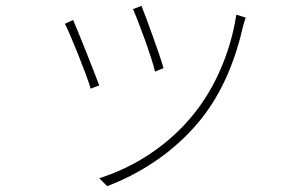

<svg xmlns="http://www.w3.org/2000/svg" viewBox="-20 -578 1040 654"><path d="M462 -558 433 -547C450 -510 499 -377 508 -334L537 -346C526 -387 477 -520 462 -558ZM785 -528C765 -398 711 -276 637 -186C555 -85 440 -9 318 29L345 56C451 16 571 -56 663 -170C738 -263 782 -374 809 -493C811 -499 814 -510 817 -518ZM229 -510 201 -497C216 -470 274 -327 289 -276L318 -287C300 -336 244 -476 229 -510Z"/></svg>

Font: Noto Sans Japanese Thin
Style: Regular
Weight: 100
Designer: Ryoko NISHIZUKA (kana & ideographs); Paul D. Hunt (Latin, Greek & Cyrillic); Wenlong ZHANG (bopomofo); Sandoll Communica
Foundry: Adobe Systems Incorporated
Version: Version 1.000;PS 1;hotconv 1.0.78;makeotf.lib2.5.61930